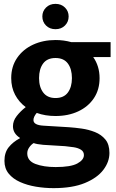

<svg xmlns="http://www.w3.org/2000/svg" viewBox="-20 -738 601 993"><path d="M267 -138Q214 -138 170 -154Q153 -134 153 -117Q153 -91 205 -88L337 -80Q367 -78 402.5 -73Q438 -68 471 -55Q504 -42 525 -16.5Q546 9 546 53Q546 99 514.5 140.5Q483 182 419 208.5Q355 235 257 235Q211 235 166 227.5Q121 220 84 203.5Q47 187 25 160Q3 133 3 94Q3 51 25 23.5Q47 -4 83 -23V-25Q47 -48 47 -85Q47 -113 66.5 -138Q86 -163 113 -184Q78 -210 58 -248Q38 -286 38 -334Q38 -394 68.5 -438.5Q99 -483 151 -507Q203 -531 267 -531Q310 -531 349 -520H552V-443H462Q495 -396 495 -334Q495 -274 465.5 -230Q436 -186 384.5 -162Q333 -138 267 -138ZM267 -231Q310 -231 331 -259.5Q352 -288 352 -334Q352 -381 331 -409.5Q310 -438 267 -438Q224 -438 203 -409.5Q182 -381 182 -334Q182 -288 203.5 -259.5Q225 -231 267 -231ZM268 126Q346 126 380 107.5Q414 89 414 64Q414 46 399 36.5Q384 27 361.5 23.5Q339 20 317 18L203 11Q170 8 154 2Q141 10 131 24.5Q121 39 121 55Q121 94 163.5 110Q206 126 268 126ZM267 -587Q237 -587 218 -606Q199 -625 199 -653Q199 -680 218 -699Q237 -718 267 -718Q297 -718 316 -699Q335 -680 335 -653Q335 -625 316 -606Q297 -587 267 -587Z"/></svg>

Font: Murecho SemiBold
Style: Regular
Weight: 600
Designer: Neil Summerour
Foundry: Positype
Version: Version 1.010; ttfautohint (v1.8.3)